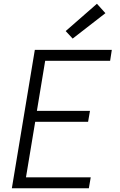

<svg xmlns="http://www.w3.org/2000/svg" viewBox="-20 -1000 640 1020"><path d="M43 0 165 -735H574L565 -677H220L176 -411H458L448 -353H167L118 -58H462L452 0ZM366 -795 329 -835 495 -980 540 -930Z"/></svg>

Font: Iosevka SS04 Light Extended
Style: Italic
Weight: 300
Width: 7
Italic angle: -9°
Monospace: yes
Designer: Belleve Invis
Foundry: Belleve Invis
Version: Version 19.0.0; ttfautohint (v1.8.4)